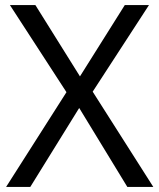

<svg xmlns="http://www.w3.org/2000/svg" viewBox="-20 -734 626 754"><path d="M582 0 344 -374 565 -714H470L294 -434L119 -714H19L241 -372L4 0H99L291 -310L480 0Z"/></svg>

Font: Noto Sans Bhaiksuki
Style: Regular
Weight: 400
Designer: Monotype Design Team
Foundry: Monotype Imaging Inc.
Version: Version 2.002